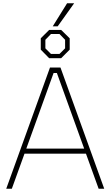

<svg xmlns="http://www.w3.org/2000/svg" viewBox="-20 -1148 672 1168"><path d="M301 -988 388 -1128H431L331 -988ZM279 -794 228 -846V-915L279 -966H352L404 -915V-846L352 -794ZM290 -820H342L376 -854V-906L342 -941H290L256 -906V-854ZM18 0 284 -737H348L614 0H580L503 -213H129L52 0ZM140 -244H492L326 -704H306Z"/></svg>

Font: Tomorrow ExtraLight
Style: Regular
Weight: 275
Designer: Tony de Marco, Monica Rizzolli
Foundry: Just in Type
Version: Version 2.002